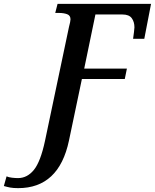

<svg xmlns="http://www.w3.org/2000/svg" viewBox="-165 -734 802 994"><path d="M-71 240Q140 240 192 -6L259 -325H481L492 -379H271L329 -659H469Q503 -659 517 -640Q531 -621 531 -592Q531 -587 528.5 -567Q526 -547 524 -533H582L617 -714H133L121 -667H140Q165 -667 182.5 -660.5Q200 -654 200 -634Q200 -624 192 -594L68 -5Q45 103 10.5 145.5Q-24 188 -72 188Q-86 188 -103 186Q-120 184 -131 179L-145 229Q-128 234 -112 237Q-96 240 -71 240Z"/></svg>

Font: Noto Serif SemiCondensed Semi
Style: Italic
Weight: 600
Width: 4
Italic angle: -12°
Designer: Monotype Design Team
Foundry: Monotype Imaging Inc.
Version: Version 1.901